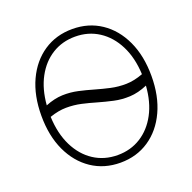

<svg xmlns="http://www.w3.org/2000/svg" viewBox="-131 -868 1010 1009"><g transform="rotate(-20 374.0 -363.5)"><path d="M683.6 -363.6Q683.6 -251.4 644.5 -167.3Q605.5 -83.1 536 -36.6Q466.6 9.9 376.1 9.9Q285.2 9.9 215.7 -36.8Q146.3 -83.5 107.2 -167.4Q68.2 -251.4 68.2 -363.6Q68.2 -476.2 107.2 -560.2Q146.3 -644.2 215.7 -690.7Q285.2 -737.2 376.1 -737.2Q466.6 -737.2 536 -690.7Q605.5 -644.2 644.5 -560.2Q683.6 -476.2 683.6 -363.6ZM638.8 -325.3Q587.4 -303.3 541.4 -301.1Q495.4 -299 452.8 -308.4Q410.2 -317.8 367.9 -329.9Q328.5 -341.6 288 -350.7Q247.5 -359.7 204.2 -359.4Q160.9 -359 112.2 -342Q116.1 -247.5 150.4 -178.1Q184.7 -108.7 242.9 -70.7Q301.1 -32.7 376.1 -32.7Q448.2 -32.7 505.1 -68.4Q562.1 -104 597.3 -169.7Q632.5 -235.4 638.8 -325.3ZM639.6 -388.8Q635.3 -482.6 600.5 -551.1Q565.7 -619.7 507.8 -657.1Q449.9 -694.6 376.1 -694.6Q304.3 -694.6 247.7 -659.6Q191.1 -624.6 155.9 -559.8Q120.7 -495 113.6 -405.9Q163.7 -426.1 208.5 -427.6Q253.2 -429 294.9 -419.7Q336.6 -410.5 377.8 -398.4Q418.3 -386.7 459.7 -377.5Q501.1 -368.3 545.5 -369.1Q589.8 -370 639.6 -388.8Z"/></g></svg>

Font: Inter Extra Light BETA
Style: Regular
Weight: 200
Designer: Rasmus Andersson
Foundry: rsms
Version: Version 3.011;git-f93a4a705